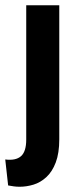

<svg xmlns="http://www.w3.org/2000/svg" viewBox="-37 -548 299 732"><path d="M38 164Q26 164 15.5 162.5Q5 161 -6 159L-17 60Q23 65 43 47.5Q63 30 63 -16V-528H189V-17Q189 36 175.5 71.5Q162 107 139.5 127.5Q117 148 90.5 156Q64 164 38 164Z"/></svg>

Font: Bricolage Grotesque Condensed SemiBold
Style: Regular
Weight: 600
Width: 3
Designer: Mathieu Triay
Foundry: Atelier Triay
Version: Version 1.000;gftools[0.9.30]